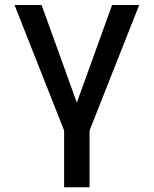

<svg xmlns="http://www.w3.org/2000/svg" viewBox="-20 -538 626 782"><path d="M241.2 224.6H344.7V-6.3L546.9 -517.6H436.5L293 -120.1L149.4 -517.6H39.1L241.2 -6.3Z"/></svg>

Font: Cascadia Code PL
Style: Regular
Weight: 400
Monospace: yes
Designer: Aaron Bell
Foundry: Saja Typeworks
Version: Version 2404.023